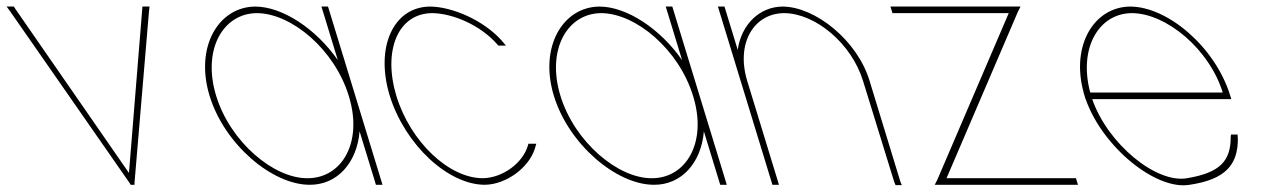

<svg xmlns="http://www.w3.org/2000/svg" viewBox="-151 -573 3917 585"><path d="M-120.5 -539 -130.8 -553H-108.8L-105 -547L241.9 -46L282.5 -547L282.7 -553H304.7L303 -539L258.8 -16L258.9 -10H247L243.5 -16Z M487.6 -281C442 -430 514.7 -552 626.4 -553C709.5 -553 812 -485.1 878.3 -389.8L831.5 -543L828.4 -553H848.4L851.5 -543L930.4 -285C930.8 -283.7 931.2 -282.3 931.6 -281L1011.4 -20L1014.4 -10H994.4L991.4 -20L944.6 -172.9C936.9 -77.3 876.5 -9.3 792.4 -10C678.4 -10 532.8 -133 487.6 -281ZM507.6 -281C550.4 -141 682.6 -29 786.3 -30C890.1 -30 954.4 -137.8 912.9 -276.7L911.6 -281C868.5 -422 737.8 -532 632.5 -533C528.5 -533 464.5 -422 507.6 -281Z M1378 -449 1390.6 -434H1367.6L1363.1 -439C1312.7 -496 1229.8 -532 1166.5 -533C1062.8 -533 1014.6 -421 1056.6 -281C1099.4 -141 1216.6 -30 1320.3 -30C1380.4 -31 1442.1 -76 1457.6 -130L1459 -135H1483L1478.6 -120C1460.3 -62 1391.6 -11 1326.4 -10C1214.2 -10 1083.1 -132 1036.6 -281C991 -430 1048.2 -553 1160.4 -553C1227 -552 1321.8 -512 1378 -449Z M1536.6 -281C1491 -430 1563.7 -552 1675.4 -553C1758.5 -553 1861 -485.1 1927.3 -389.8L1880.5 -543L1877.4 -553H1897.4L1900.5 -543L1979.4 -285C1979.8 -283.7 1980.2 -282.3 1980.6 -281L2060.4 -20L2063.4 -10H2043.4L2040.4 -20L1993.6 -172.9C1985.9 -77.3 1925.5 -9.3 1841.4 -10C1727.4 -10 1581.8 -133 1536.6 -281ZM1556.6 -281C1599.4 -141 1731.6 -29 1835.3 -30C1939.1 -30 2003.4 -137.8 1961.9 -276.7L1960.6 -281C1917.5 -422 1786.8 -532 1681.5 -533C1577.5 -533 1513.5 -422 1556.6 -281Z M2096.8 -420.9C2107.3 -498.1 2163.3 -552.3 2232.9 -553C2333.3 -553 2462.1 -449 2498.7 -326L2592.2 -20L2596.6 -9H2577.6L2573.5 -19L2478.7 -326C2443.2 -442 2332.7 -532 2239 -533C2146.5 -533 2090.4 -442 2125.8 -326L2128.9 -316L2219.4 -20L2222.4 -10H2202.4L2199.4 -20L2108.9 -316L2105.8 -326L2039.5 -543L2036.4 -553H2056.4L2059.5 -543Z M2578.2 -533H2568.2L2562.1 -553H2572.1H2937.4H2947.4H2958.4L2950.3 -537L2733 -30H3117.3H3127.3L3133.4 -10H3123.4H2718.1H2708.1H2697.1L2705.2 -26L2922.5 -533Z M3170.8 -291H3574.5C3534.5 -422 3403.9 -532 3298.5 -533C3197.3 -533 3134.5 -427.2 3170.8 -291ZM3156.9 -271H3156.6L3153.6 -281L3150.5 -291H3150.7C3111 -436.3 3183.6 -552 3292.4 -553C3406.4 -553 3552 -430 3597.6 -281L3600.6 -271H3590.6H3176.8C3224.1 -134.1 3372.2 -13.4 3465.9 -30C3567.1 -47 3599.1 -83 3598.8 -156L3599.7 -163H3619.7L3620.6 -150C3620.8 -71 3582.6 -26 3473.7 -10C3371.1 7.6 3208 -124.9 3156.9 -271Z"/></svg>

Font: Nordica Plus
Style: NordicaClassicUltLtCondOpObl
Weight: 300
Version: Version 1.01